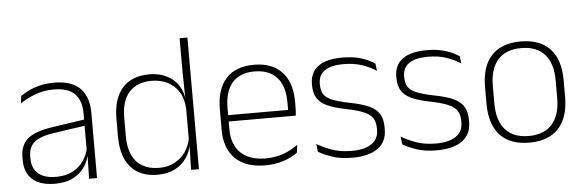

<svg xmlns="http://www.w3.org/2000/svg" viewBox="-46 -808 2934 965"><g transform="rotate(-5 1421.5 -326.0)"><path d="M409.5 0H369.5L372 -125L370 -131.5V-290L370.5 -328Q370.5 -394.5 337 -428.5Q303.5 -462.5 232.5 -462.5Q178.5 -462.5 135.2 -445.5Q92 -428.5 61 -407L65.5 -444Q82 -456 106.8 -468.2Q131.5 -480.5 164 -488.5Q196.5 -496.5 237 -496.5Q282 -496.5 314.8 -485Q347.5 -473.5 368.5 -451.8Q389.5 -430 399.5 -399Q409.5 -368 409.5 -328.5ZM196 10Q123.5 10 84.2 -24.2Q45 -58.5 45 -124V-136.5Q45 -197.5 83 -229.8Q121 -262 208 -274.5L379.5 -300L381.5 -269L213.5 -244.5Q145 -234.5 114.8 -210Q84.5 -185.5 84.5 -138.5V-128Q84.5 -77 115.5 -50.5Q146.5 -24 206 -24Q254.5 -24 289.2 -42.2Q324 -60.5 345.2 -91.8Q366.5 -123 373 -162L383.5 -131H374.5Q369.5 -94 348.5 -61.8Q327.5 -29.5 289.5 -9.8Q251.5 10 196 10Z M715 10Q626.5 10 579.5 -43.8Q532.5 -97.5 532.5 -199V-287.5Q532.5 -389 579.8 -442.8Q627 -496.5 717 -496.5Q765.5 -496.5 803.2 -477.8Q841 -459 863.2 -425.2Q885.5 -391.5 888 -345.5H901L886 -309.5Q883 -360.5 861 -394.5Q839 -428.5 803.8 -445.8Q768.5 -463 725 -463Q651 -463 611.5 -419Q572 -375 572 -290V-197.5Q572 -112.5 611.5 -68.2Q651 -24 726 -24Q769.5 -24 803.2 -41.8Q837 -59.5 859 -91.2Q881 -123 887.5 -164.5L900.5 -132.5H889Q883.5 -93 861.5 -60.8Q839.5 -28.5 802.8 -9.2Q766 10 715 10ZM923.5 0H884L887 -126.5L886 -140V-347L886.5 -359L884 -497.5V-664H923.5Z M1257.5 10Q1159.5 10 1107 -41.2Q1054.5 -92.5 1054.5 -187V-290.5Q1054.5 -391.5 1103 -445Q1151.5 -498.5 1244.5 -498.5Q1306.5 -498.5 1348.8 -474.2Q1391 -450 1412.8 -404.8Q1434.5 -359.5 1434.5 -295.5V-278Q1434.5 -265.5 1434 -252.8Q1433.5 -240 1432 -225.5H1395.5Q1396 -245.5 1396 -263.2Q1396 -281 1396 -296Q1396 -350.5 1378.8 -388Q1361.5 -425.5 1327.8 -445.2Q1294 -465 1244.5 -465Q1170.5 -465 1132 -421Q1093.5 -377 1093.5 -293V-245V-239V-184.5Q1093.5 -147 1104.5 -117.5Q1115.5 -88 1136.8 -67.2Q1158 -46.5 1189.5 -35.5Q1221 -24.5 1262.5 -24.5Q1309.5 -24.5 1350 -38.5Q1390.5 -52.5 1426 -78.5L1421.5 -40Q1391 -17 1349.2 -3.5Q1307.5 10 1257.5 10ZM1422 -225.5H1074.5V-257.5H1422Z M1697.5 10Q1639 10 1596.5 -4.2Q1554 -18.5 1527 -35L1522 -74.5Q1558 -53.5 1600 -39Q1642 -24.5 1697 -24.5Q1761.5 -24.5 1797 -48.5Q1832.5 -72.5 1832.5 -119V-127Q1832.5 -157 1820.5 -176.8Q1808.5 -196.5 1777.5 -210.5Q1746.5 -224.5 1689 -236Q1627.5 -248 1592 -264.5Q1556.5 -281 1541.5 -306.8Q1526.5 -332.5 1526.5 -371.5V-376Q1526.5 -434 1567.5 -465Q1608.5 -496 1691 -496Q1747.5 -496 1788 -482.2Q1828.5 -468.5 1853.5 -451L1858 -414Q1826.5 -435 1786.2 -448.8Q1746 -462.5 1693 -462.5Q1649 -462.5 1621 -452Q1593 -441.5 1579.5 -422.2Q1566 -403 1566 -376V-371.5Q1566 -340.5 1578.2 -321.2Q1590.5 -302 1621.2 -289.8Q1652 -277.5 1705.5 -266.5Q1769 -254.5 1805.2 -237.5Q1841.5 -220.5 1856.5 -194.2Q1871.5 -168 1871.5 -128.5V-118.5Q1871.5 -55.5 1826.2 -22.8Q1781 10 1697.5 10Z M2123 10Q2064.5 10 2022 -4.2Q1979.5 -18.5 1952.5 -35L1947.5 -74.5Q1983.5 -53.5 2025.5 -39Q2067.5 -24.5 2122.5 -24.5Q2187 -24.5 2222.5 -48.5Q2258 -72.5 2258 -119V-127Q2258 -157 2246 -176.8Q2234 -196.5 2203 -210.5Q2172 -224.5 2114.5 -236Q2053 -248 2017.5 -264.5Q1982 -281 1967 -306.8Q1952 -332.5 1952 -371.5V-376Q1952 -434 1993 -465Q2034 -496 2116.5 -496Q2173 -496 2213.5 -482.2Q2254 -468.5 2279 -451L2283.5 -414Q2252 -435 2211.8 -448.8Q2171.5 -462.5 2118.5 -462.5Q2074.5 -462.5 2046.5 -452Q2018.5 -441.5 2005 -422.2Q1991.5 -403 1991.5 -376V-371.5Q1991.5 -340.5 2003.8 -321.2Q2016 -302 2046.8 -289.8Q2077.5 -277.5 2131 -266.5Q2194.5 -254.5 2230.8 -237.5Q2267 -220.5 2282 -194.2Q2297 -168 2297 -128.5V-118.5Q2297 -55.5 2251.8 -22.8Q2206.5 10 2123 10Z M2590 12Q2492.5 12 2442.2 -43Q2392 -98 2392 -201V-286.5Q2392 -389.5 2442.5 -444Q2493 -498.5 2590 -498.5Q2687 -498.5 2737.8 -444Q2788.5 -389.5 2788.5 -286.5V-201Q2788.5 -98 2737.8 -43Q2687 12 2590 12ZM2590 -21.5Q2667 -21.5 2707.8 -67.2Q2748.5 -113 2748.5 -199.5V-288Q2748.5 -374 2708 -419.5Q2667.5 -465 2590 -465Q2512.5 -465 2472 -419.5Q2431.5 -374 2431.5 -288V-199.5Q2431.5 -113 2472 -67.2Q2512.5 -21.5 2590 -21.5Z"/></g></svg>

Font: Anek Devanagari ExtraLight
Style: Regular
Weight: 250
Designer: Kailash Malviya (Devanagari) & Yesha Goshar (Latin)
Foundry: Ek Type
Version: Version 1.003